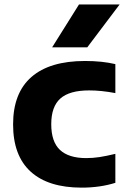

<svg xmlns="http://www.w3.org/2000/svg" viewBox="-20 -828 562 858"><path d="M38.5 -272Q38.5 -412.5 120.5 -484Q202.5 -555.5 360 -555.5Q436 -555.5 495.5 -541.5V-412Q432.5 -424 378.5 -424Q290.5 -424 249.8 -387.8Q209 -351.5 209 -273Q209 -194.5 248 -158Q287 -121.5 365.5 -121.5Q395 -121.5 424.5 -126Q454 -130.5 495.5 -140.5V-11Q427 10.5 345 10.5Q195.5 10.5 117 -61Q38.5 -132.5 38.5 -272ZM213 -616.5 333 -808H514.5L370 -616.5Z"/></svg>

Font: Encode Sans Semi Expanded
Style: Bold
Weight: 700
Width: 6
Designer: Multiple Designers
Foundry: Impallari Type
Version: Version 2.000